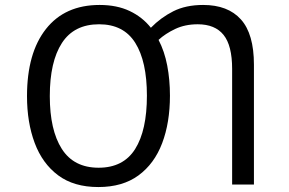

<svg xmlns="http://www.w3.org/2000/svg" viewBox="-20 -745 1167 775"><path d="M377 10Q278 10 214.5 -37.5Q151 -85 120 -168Q89 -251 89 -357Q89 -531 165.5 -628Q242 -725 382 -725Q452 -725 503.5 -700.5Q555 -676 589 -633Q629 -674 679.5 -699.5Q730 -725 800 -725Q900 -725 952.5 -666.5Q1005 -608 1005 -484V0H917V-467Q917 -561 882.5 -604Q848 -647 778 -647Q727 -647 687 -628Q647 -609 620 -584Q644 -538 655 -480.5Q666 -423 666 -359Q666 -250 634.5 -167Q603 -84 539 -37Q475 10 377 10ZM378 -68Q478 -68 525.5 -143.5Q573 -219 573 -359Q573 -497 526 -572Q479 -647 380 -647Q279 -647 230 -571.5Q181 -496 181 -357Q181 -220 229.5 -144Q278 -68 378 -68Z"/></svg>

Font: Noto Sans Mono SemiCondensed
Style: Regular
Weight: 400
Width: 4
Designer: Monotype Design Team
Foundry: Monotype Imaging Inc.
Version: Version 2.014